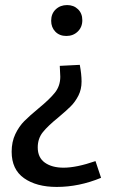

<svg xmlns="http://www.w3.org/2000/svg" viewBox="-20 -557 466 758"><path d="M242 -415Q215 -415 198.5 -432Q182 -449 182 -475Q182 -503 200 -520Q218 -537 245 -537Q271 -537 288 -520.5Q305 -504 305 -477Q305 -450 287 -432.5Q269 -415 242 -415ZM295 -301Q302 -264 302 -235Q302 -204 289.5 -179.5Q277 -155 259.5 -137.5Q242 -120 211 -94Q169 -60 149 -35Q129 -10 129 25Q129 65 157 85Q185 105 231 105Q282 105 357 79L379 145Q292 181 204 181Q124 181 75 146.5Q26 112 26 42Q26 3 40.5 -27.5Q55 -58 76 -79Q97 -100 132 -129Q176 -165 197 -191.5Q218 -218 218 -254L216 -297Z"/></svg>

Font: Bitter Pro Medium
Style: Regular
Weight: 500
Designer: Sol Matas, and Bitter project Authors
Foundry: Sol Matas
Version: Version 1.010